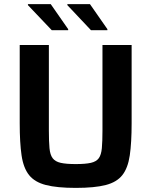

<svg xmlns="http://www.w3.org/2000/svg" viewBox="-20 -907 738 935"><path d="M349 8Q258 8 203.5 -6Q149 -20 121.5 -54.5Q94 -89 85 -150.5Q76 -212 76 -307V-688H218V-271Q218 -218 221 -185.5Q224 -153 236.5 -136.5Q249 -120 275.5 -114Q302 -108 349 -108Q396 -108 422.5 -114Q449 -120 461 -136.5Q473 -153 476 -185.5Q479 -218 479 -271V-688H621V-307Q621 -212 612 -150.5Q603 -89 576 -54.5Q549 -20 495 -6Q441 8 349 8ZM503 -760H423L308 -882V-887H418L503 -765ZM312 -760H232L116 -882V-887H227L312 -765Z"/></svg>

Font: Saira SemiBold
Style: Regular
Weight: 600
Designer: Hector Gatti with collaboration of the Omnibus-Type team
Foundry: Omnibus-Type
Version: Version 1.100; ttfautohint (v1.8.3)